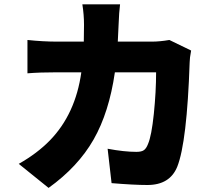

<svg xmlns="http://www.w3.org/2000/svg" viewBox="-20 -831 1040 905"><path d="M778.3 -642.6 880.9 -592.8Q874 -556.6 874 -538.1Q861.3 -160.2 815.4 -44.9Q780.3 41 674.8 41Q611.3 41 505.9 32.2L487.3 -129.9Q565.4 -115.2 623 -115.2Q647.5 -115.2 658.7 -123.5Q669.9 -131.8 677.7 -152.3Q694.3 -190.4 705.1 -294.4Q715.8 -398.4 715.8 -490.2H521.5Q494.1 -300.8 420.9 -172.9Q347.7 -44.9 209 54.7L68.4 -58.6Q156.2 -108.4 215.8 -169.9Q335.9 -293.9 363.3 -490.2H250Q167 -490.2 109.4 -485.4V-642.6Q182.6 -634.8 250 -634.8H375Q376 -661.1 376 -713.9Q376 -761.7 368.2 -810.5H545.9Q541 -771.5 539.1 -716.8Q537.1 -662.1 535.2 -634.8H695.3Q733.4 -634.8 778.3 -642.6Z"/></svg>

Font: Gen Shin Gothic Monospace Heavy
Style: Bold
Weight: 800
Designer: [Source Han Sans]
Ryoko NISHIZUKA  (kana & ideographs); Paul D. Hunt (Latin, Greek & Cyrillic); Wenlong ZHANG  (bopomofo
Version: Version 1.002.20150607